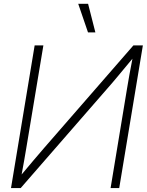

<svg xmlns="http://www.w3.org/2000/svg" viewBox="-20 -959 750 979"><path d="M587.9 0H543.9L627.9 -508.3Q632.8 -538.6 639.6 -576.4Q646.5 -614.3 655.3 -659.7Q617.7 -614.7 585.2 -575.4Q552.7 -536.1 525.4 -505.4L85.4 0H36.1L156.7 -727.5H201.2L113.8 -202.6Q109.4 -175.3 103 -139.4Q96.7 -103.5 90.3 -69.3Q120.1 -105 149.4 -139.6Q178.7 -174.3 204.6 -204.1L660.2 -727.5H708.5ZM428.7 -793.9 378.9 -939.5H429.2L466.3 -793.9Z"/></svg>

Font: Inter Display ExtraLight
Style: Italic
Weight: 200
Italic angle: -9.39999°
Designer: Rasmus Andersson
Foundry: rsms
Version: Version 4.000;git-a52131595